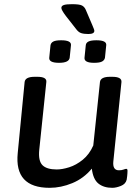

<svg xmlns="http://www.w3.org/2000/svg" viewBox="-20 -893 665 920"><path d="M218 7Q48 7 65 -160L98 -500Q101 -525 146 -525H159Q205 -525 202 -500L168 -174Q163 -122 183.5 -101.5Q204 -81 252 -81Q278 -81 311.5 -91.5Q345 -102 376.5 -127.5Q408 -153 427 -196L459 -500Q462 -525 507 -525H518Q564 -525 562 -500L523 -119Q519 -77 550 -77Q563 -77 572 -80.5Q581 -84 585 -84Q591 -84 591 -75Q591 -73 590.5 -62Q590 -51 587 -32Q582 -11 559 -2Q536 7 518 7Q477 7 451.5 -13.5Q426 -34 420 -85Q381 -38 326.5 -15.5Q272 7 218 7ZM431 -592Q382 -592 385 -617L391 -676Q392 -688 404 -694Q416 -700 442 -700Q492 -700 489 -676L483 -617Q481 -605 469.5 -598.5Q458 -592 431 -592ZM263 -592Q213 -592 216 -617L222 -676Q224 -688 235.5 -694Q247 -700 273 -700Q323 -700 320 -676L314 -617Q311 -592 263 -592ZM403 -730Q382 -730 368.5 -734.5Q355 -739 343 -756L296 -816Q274 -845 274 -855Q274 -865 286 -869Q298 -873 325 -873Q361 -873 373 -866.5Q385 -860 391 -846L423 -771Q427 -761 429.5 -755Q432 -749 432 -745Q432 -730 403 -730Z"/></svg>

Font: Asap Semi Expanded Semi Expanded Medium
Style: Italic
Weight: 500
Width: 6
Italic angle: -6°
Designer: Pablo Cosgaya
Foundry: Omnibus-Type
Version: Version 3.001; ttfautohint (v1.8.4.7-5d5b)